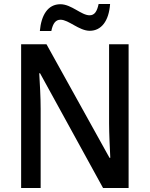

<svg xmlns="http://www.w3.org/2000/svg" viewBox="-20 -934 744 954"><path d="M178 -780H235C243 -819 257 -836 281 -836C321 -836 373 -781 426 -781C483 -781 521 -829 527 -914H470C462 -877 450 -858 425 -858C384 -858 335 -913 280 -913C217 -913 185 -858 178 -780ZM619 0V-714H522V-322C522 -269 526 -194 528 -150H524L211 -714H85V0H182V-393C182 -452 178 -518 175 -570H179L492 0Z"/></svg>

Font: Noto Sans Lao Looped SemiCondensed Medium
Style: Regular
Weight: 500
Width: 4
Designer: Mark Frömberg, Ben Mitchell
Foundry: The Fontpad Ltd
Version: Version 1.002